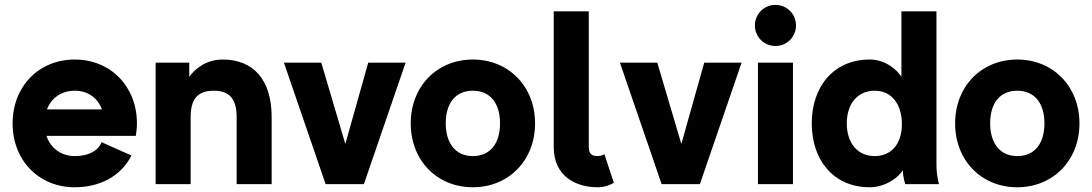

<svg xmlns="http://www.w3.org/2000/svg" viewBox="-20 -770 4567 803"><path d="M404.8 -175.3C391.1 -140.6 352.5 -117.2 292.5 -117.2C234.9 -117.2 191.4 -151.4 174.3 -201.7H547.9C550.8 -218.3 552.7 -236.3 552.7 -253.9C552.7 -408.7 442.4 -521 292.5 -521C142.6 -521 32.7 -408.7 32.7 -253.9C32.7 -99.1 142.6 13.2 292.5 13.2C397.5 13.2 486.3 -33.2 529.8 -119.6ZM292.5 -390.6C348.1 -390.6 388.7 -360.4 406.2 -312.5H176.3C194.8 -360.4 237.3 -390.6 292.5 -390.6Z M969.7 0H1116.2V-279.3C1116.2 -435.5 1041 -521 911.1 -521C842.3 -521 796.9 -482.9 771.5 -449.2V-507.8H630.9V0H777.3V-279.3C777.3 -350.6 801.8 -390.6 873.5 -390.6C945.3 -390.6 969.7 -350.6 969.7 -279.3Z M1424.3 -168 1323.7 -507.8H1167.5L1341.8 0H1502L1676.3 -507.8H1520Z M1697.8 -253.9C1697.8 -99.1 1807.6 13.2 1957.5 13.2C2107.4 13.2 2217.8 -99.1 2217.8 -253.9C2217.8 -408.7 2107.4 -521 1957.5 -521C1807.6 -521 1697.8 -408.7 1697.8 -253.9ZM1844.2 -253.9C1844.2 -334.5 1881.8 -390.6 1957.5 -390.6C2033.2 -390.6 2071.3 -334.5 2071.3 -253.9C2071.3 -173.3 2033.2 -117.2 1957.5 -117.2C1881.8 -117.2 1844.2 -175.8 1844.2 -253.9Z M2507.8 -125C2502 -121.1 2488.3 -117.2 2479.5 -117.2C2452.6 -117.2 2442.4 -129.4 2442.4 -155.3V-722.7H2295.9V-155.3C2295.9 -29.8 2391.6 13.2 2479.5 13.2C2513.2 13.2 2535.2 1 2547.4 -5.4Z M2829.6 -168 2729 -507.8H2572.8L2747.1 0H2907.2L3081.5 -507.8H2925.3Z M3137.2 -663.6C3137.2 -615.7 3175.3 -577.6 3223.1 -577.6C3271 -577.6 3309.1 -615.7 3309.1 -663.6C3309.1 -711.4 3271 -749.5 3223.1 -749.5C3175.3 -749.5 3137.2 -711.4 3137.2 -663.6ZM3149.9 0H3296.4V-507.8H3149.9Z M3896.5 -82V-722.7H3750V-449.2C3732.9 -475.6 3686 -521 3617.2 -521C3467.3 -521 3375 -408.7 3375 -253.9C3375 -99.1 3467.3 13.2 3617.2 13.2C3686 13.2 3741.7 -31.7 3755.9 -58.6C3755.9 -29.3 3766.1 0 3766.1 0H3907.2C3907.2 0 3896.5 -32.2 3896.5 -82ZM3752 -250.5C3752 -170.9 3710 -117.2 3638.2 -117.2C3564.5 -117.2 3521.5 -174.3 3521.5 -253.9C3521.5 -333.5 3564.5 -390.6 3638.2 -390.6C3711.9 -390.6 3752 -330.6 3752 -250.5Z M3974.6 -253.9C3974.6 -99.1 4084.5 13.2 4234.4 13.2C4384.3 13.2 4494.6 -99.1 4494.6 -253.9C4494.6 -408.7 4384.3 -521 4234.4 -521C4084.5 -521 3974.6 -408.7 3974.6 -253.9ZM4121.1 -253.9C4121.1 -334.5 4158.7 -390.6 4234.4 -390.6C4310.1 -390.6 4348.1 -334.5 4348.1 -253.9C4348.1 -173.3 4310.1 -117.2 4234.4 -117.2C4158.7 -117.2 4121.1 -175.8 4121.1 -253.9Z"/></svg>

Font: Giphurs ExtraBold
Style: Regular
Weight: 800
Version: Version 1.000